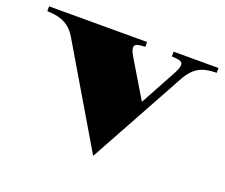

<svg xmlns="http://www.w3.org/2000/svg" viewBox="-100 -637 923 788"><g transform="rotate(20 361.0 -242.5)"><path d="M731 -479V-500H535V-479C578 -477 598 -475 569 -420L483 -262L390 -417C356 -473 375 -477 419 -479V-500H-9V-479C35 -477 81 -471 115 -418L371 15L606 -413C644 -475 686 -477 731 -479Z"/></g></svg>

Font: Sprat Black
Style: Regular
Weight: 900
Designer: Ethan Nakache
Foundry: Collletttivo
Version: Version 2.000;Glyphs 3.2 (3217)